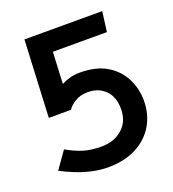

<svg xmlns="http://www.w3.org/2000/svg" viewBox="-120 -659 747 828"><g transform="rotate(-20 253.5 -245.0)"><path d="M170 -212Q178 -227 203 -243Q228 -259 264 -259Q312 -259 343 -228.5Q374 -198 374 -142Q374 -85 336 -51.5Q298 -18 240 -18Q192 -18 157 -29Q122 -40 83 -62L28 16Q56 31 90.5 45Q125 59 162.5 67.5Q200 76 236 76Q312 76 366.5 47.5Q421 19 450 -30.5Q479 -80 479 -142Q479 -198 454.5 -245.5Q430 -293 382 -321.5Q334 -350 259 -350Q237 -350 215.5 -344.5Q194 -339 175 -329L182 -474H430L442 -566H85L68 -212Z"/></g></svg>

Font: Catamaran Thin SemiBold
Style: Regular
Weight: 600
Version: Version 2.000